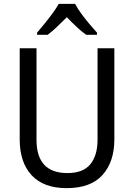

<svg xmlns="http://www.w3.org/2000/svg" viewBox="-20 -964 694 994"><path d="M572 -242Q572 -127 511 -58.5Q450 10 325 10Q206 10 144 -56.5Q82 -123 82 -243V-714H169V-240Q169 -68 329 -68Q410 -68 447.5 -113.5Q485 -159 485 -241V-714H572ZM369 -944Q380 -922 400 -894.5Q420 -867 442 -841Q464 -815 482 -795V-784H426Q402 -801 376.5 -825Q351 -849 326 -875Q300 -849 275 -825Q250 -801 227 -784H172V-795Q190 -816 211.5 -842.5Q233 -869 252.5 -895.5Q272 -922 284 -944Z"/></svg>

Font: Noto Sans Gurmukhi UI SemiCondensed
Style: Regular
Weight: 400
Width: 4
Designer: Jelle Bosma - Monotype Design Team
Foundry: Monotype Imaging Inc.
Version: Version 2.004; ttfautohint (v1.8.4.7-5d5b)